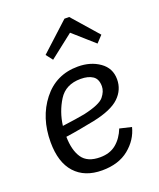

<svg xmlns="http://www.w3.org/2000/svg" viewBox="-129 -751 695 841"><g transform="rotate(-20 218.5 -330.5)"><path d="M295 -671 401 -550 372 -519 275 -605 165 -519 141 -550 273 -671ZM213 -47Q259 -47 288.5 -71.5Q318 -96 334 -137L389 -124Q375 -68 327 -29Q279 10 202 10Q121 10 76 -39.5Q31 -89 31 -183Q31 -297 92.5 -375.5Q154 -454 256 -454Q315 -454 357 -424.5Q399 -395 399 -343Q399 -294 362.5 -259Q326 -224 240 -206Q209 -200 174.5 -193.5Q140 -187 104 -182Q105 -119 129.5 -83Q154 -47 213 -47ZM211 -248Q287 -265 306.5 -289Q326 -313 326 -337Q326 -371 305 -385Q284 -399 249 -399Q179 -399 146.5 -347Q114 -295 106 -232Q174 -241 211 -248Z"/></g></svg>

Font: Zilla Slab Regular
Style: Italic
Weight: 400
Italic angle: -6°
Designer: Typotheque.com
Foundry: Typotheque type foundry
Version: Version 1.1; 2017; ttfautohint (v1.6)